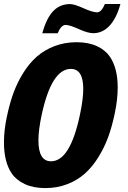

<svg xmlns="http://www.w3.org/2000/svg" viewBox="-38 -937 644 966"><path d="M431.2 -770Q403.8 -770 358.2 -790.8Q312.5 -811.5 292 -811.5Q269.5 -811.5 252 -769.5H174.8Q195.3 -844.7 229.2 -880.6Q263.2 -916.5 314 -916.5Q335.9 -916.5 381.8 -895.8Q427.7 -875 450.2 -875Q472.7 -875 489.7 -917H567.9Q548.3 -845.2 513.2 -807.6Q478 -770 431.2 -770ZM515.1 -651.4Q554.2 -593.8 554.2 -496.6Q554.2 -437.5 539.6 -367.4Q524.9 -297.4 505.6 -245.4Q486.3 -193.4 456.5 -145.5Q426.8 -97.7 389.6 -64.2Q352.5 -30.8 301.3 -10.7Q250 9.3 189.9 9.3Q129.9 9.3 86.9 -10.7Q43.9 -30.8 21 -64.5Q-18.1 -121.6 -18.1 -221.2Q-18.1 -281.2 -3.4 -350.3Q11.2 -419.4 30.5 -471.4Q49.8 -523.4 79.6 -571Q109.4 -618.7 147 -651.9Q184.6 -685.1 235.8 -704.8Q287.1 -724.6 347.2 -724.6Q407.2 -724.6 449.7 -704.8Q492.2 -685.1 515.1 -651.4ZM155.3 -230.5Q155.3 -125.5 218.8 -125.5Q314.5 -125.5 363.8 -357.9Q380.9 -437.5 380.9 -489.7Q380.9 -590.3 318.4 -590.3Q221.2 -590.3 171.4 -357.9Q155.3 -282.2 155.3 -230.5Z"/></svg>

Font: Open Sans Hebrew Condensed Extra Bold
Style: Italic
Weight: 800
Width: 3
Italic angle: -12°
Foundry: Ascender Corporation, Yanek Iontef
Version: Version 2.001;PS 002.001;hotconv 1.0.70;makeotf.lib2.5.58329